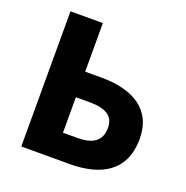

<svg xmlns="http://www.w3.org/2000/svg" viewBox="-119 -760 841 869"><g transform="rotate(20 301.5 -325.5)"><path d="M75 0H307C452 0 567 -55 567 -215C567 -360 457 -417 310 -417H231V-651H75ZM231 -123V-294H298C377 -294 415 -268 415 -213C415 -148 372 -123 299 -123Z"/></g></svg>

Font: DAIFUKU Sans
Style: Bold
Weight: 700
Designer: Original font ‘Source Han Sans JP’ : Paul D. Hunt
Foundry: Daifuku
Version: Version 1.000